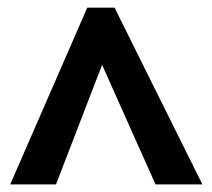

<svg xmlns="http://www.w3.org/2000/svg" viewBox="-20 -738 556 504"><path d="M127 -253.9 248 -567.9 388.2 -253.9H511.2L280.8 -717.8H209L6.8 -253.9Z"/></svg>

Font: Avrile Sans
Style: Bold
Weight: 700
Designer: Monotype Design Team, Google (font), Stefan Peev (BGR Cyrillic), Cristiano Sobral (main changes)
Foundry: The Avrile Sans Project Authors
Version: Version 3.110